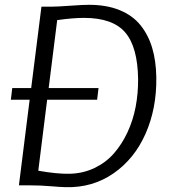

<svg xmlns="http://www.w3.org/2000/svg" viewBox="-20 -775 712 803"><path d="M25.4 -357.9 31.2 -406.7H110.4L153.3 -747.1H195.8Q218.3 -747.1 272.5 -751Q326.7 -754.9 352.5 -754.9Q425.3 -754.9 479.7 -732.9Q534.2 -710.9 567.1 -670.2Q600.1 -629.4 616.5 -574.7Q632.8 -520 633.8 -450.2Q635.3 -321.3 588.9 -216.1Q542.5 -110.8 454.8 -50Q367.2 10.7 254.9 7.8Q223.6 6.8 199.7 4.4Q150.4 0 96.7 0H59.1L104 -357.9ZM386.2 -357.9H177.2L140.1 -61Q219.7 -46.9 272.5 -48.3Q328.1 -49.8 375.5 -72.5Q422.9 -95.2 456.3 -133.3Q489.7 -171.4 513.2 -221.7Q536.6 -272 547.4 -328.6Q558.1 -385.3 557.6 -444.3Q555.7 -579.1 503.4 -639.6Q451.2 -700.2 331.5 -700.2Q285.2 -700.2 219.2 -690.9L183.6 -406.7H392.1Z"/></svg>

Font: HaufeMerriweatherSansLt
Style: Italic
Weight: 300
Designer: Eben Sorkin ( eben@eyebytes.com )
Foundry: Eben Sorkin
Version: Version 1.56